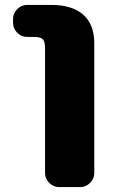

<svg xmlns="http://www.w3.org/2000/svg" viewBox="-20 -540 461 780"><path d="M188 -520Q274 -520 318.5 -480Q363 -440 363 -365V163Q363 186 346 203Q329 220 306 220H220Q197 220 180 203Q163 186 163 163V-345Q163 -372 153.5 -381Q144 -390 118 -390H90Q67 -390 50 -407Q33 -424 33 -447V-463Q33 -486 50 -503Q67 -520 90 -520Z"/></svg>

Font: Rounded Mplus 1c Black
Style: Regular
Weight: 900
Version: Version 1.059.20150529